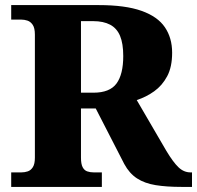

<svg xmlns="http://www.w3.org/2000/svg" viewBox="-20 -734 774 754"><path d="M24 0V-57H64Q77 -57 89 -61Q101 -65 109 -77.5Q117 -90 117 -115V-598Q117 -624 108.5 -636.5Q100 -649 88 -653Q76 -657 64 -657H24V-714H368Q472 -714 535.5 -691.5Q599 -669 627.5 -627Q656 -585 656 -527Q656 -471 636.5 -434.5Q617 -398 585.5 -375.5Q554 -353 517 -341L633 -142Q660 -97 681 -77Q702 -57 728 -57H734V0H693Q634 0 591 -7Q548 -14 518 -33.5Q488 -53 468 -90L356 -308H298V-115Q298 -90 304.5 -77.5Q311 -65 322.5 -61Q334 -57 348 -57H380V0ZM347 -370Q411 -370 437.5 -406Q464 -442 464 -514Q464 -563 451.5 -593Q439 -623 412.5 -637Q386 -651 346 -651H298V-370Z"/></svg>

Font: Noto Serif Gujarati ExtraBold
Style: Regular
Weight: 800
Version: Version 2.102